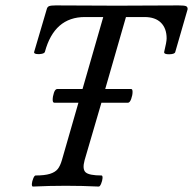

<svg xmlns="http://www.w3.org/2000/svg" viewBox="-20 -687 714 710"><path d="M101.1 2.9Q97.2 1.5 97.9 -7.6Q98.6 -16.6 103 -27.3Q107.4 -38.1 111.8 -38.1Q145.5 -38.1 164.8 -44.2Q184.1 -50.3 193.4 -61.8Q202.6 -73.2 209 -95.2L270 -307.1H181.2Q174.8 -307.1 174.8 -317.9Q174.8 -330.1 179.4 -344Q184.1 -357.9 191.9 -357.9H285.2L361.8 -624H293.9Q180.7 -624 146 -495.1Q144.5 -490.2 134.5 -488Q124.5 -485.8 115 -487.3Q105.5 -488.8 106 -494.1L152.8 -652.8Q154.8 -661.6 161.6 -664.3Q168.5 -667 186 -667Q224.1 -667 299.6 -666.5Q375 -666 413.1 -666Q451.2 -666 526.6 -666.5Q602.1 -667 640.1 -667Q661.1 -667 667.7 -664.3Q674.3 -661.6 673.8 -652.8L627.9 -494.1Q625.5 -486.8 606.2 -486.3Q586.9 -485.8 586.9 -494.1Q596.2 -532.2 596.2 -544.9Q596.2 -582 575.2 -603Q554.2 -624 514.2 -624H445.8L369.1 -357.9H464.8Q470.2 -357.9 470.2 -347.2Q470.2 -335 465.1 -321Q460 -307.1 453.1 -307.1H355L293 -95.2Q283.7 -61.5 296.6 -49.8Q309.6 -38.1 356 -38.1Q359.9 -36.6 359.1 -27.6Q358.4 -18.6 354 -7.8Q349.6 2.9 345.2 2.9Q285.2 0 223.1 0Q162.6 0 101.1 2.9Z"/></svg>

Font: Junicode SmCond Medium
Style: Italic
Weight: 500
Width: 4
Italic angle: -11°
Designer: Peter S. Baker
Version: Version 2.206